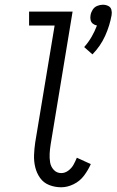

<svg xmlns="http://www.w3.org/2000/svg" viewBox="-20 -784 493 812"><path d="M371 -554Q405 -589 424.5 -632Q444 -675 452 -720Q454 -732 451 -743Q448 -754 437.5 -759Q427 -764 415 -764Q403 -764 391 -759Q379 -754 372 -743Q365 -732 363 -720Q361 -710 363 -700Q365 -690 372.5 -684Q380 -678 390 -676Q381 -652 367.5 -628.5Q354 -605 336 -585ZM239 8Q265 8 291.5 -5Q318 -18 335.5 -41.5Q353 -65 364 -90L305 -117Q299 -102 291 -87.5Q283 -73 269 -62.5Q255 -52 239 -52Q220 -52 207.5 -65.5Q195 -79 192 -97Q189 -115 190 -134Q191 -153 194 -172L287 -735H103V-676H211L129 -182Q125 -155 124 -128.5Q123 -102 129 -77Q135 -52 149.5 -31.5Q164 -11 188 -1.5Q212 8 239 8Z"/></svg>

Font: Iosevka Sparkle Light
Style: Italic
Weight: 300
Italic angle: -9°
Designer: Belleve Invis
Foundry: Belleve Invis
Version: Version 4.5.0; ttfautohint (v1.8.3)